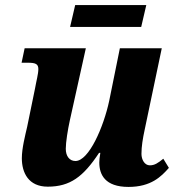

<svg xmlns="http://www.w3.org/2000/svg" viewBox="-20 -726 693 756"><path d="M256 -620H536L556 -706H276ZM486 10C575 10 615 -31 645 -65L623 -101C602 -84 589 -75 570 -75C549 -75 537 -98 537 -120C537 -149 542 -180 550 -217L617 -536H452L410 -329C388 -226 330 -92 277 -92C254 -92 239 -111 239 -140C239 -166 247 -216 255 -252L318 -536H77L65 -479H90C120 -479 131 -474 131 -454C131 -435 123 -407 118 -378L87 -227C79 -192 66 -142 66 -103C66 -46 92 9 168 9C256 9 308 -30 370 -124H375C372 -105 371 -95 371 -86C371 -39 393 10 486 10Z"/></svg>

Font: Noto Serif SemiCondensed Extra
Style: Italic
Weight: 800
Width: 4
Italic angle: -12°
Designer: Monotype Design Team
Foundry: Monotype Imaging Inc.
Version: Version 1.901